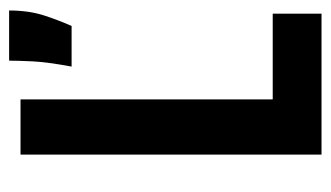

<svg xmlns="http://www.w3.org/2000/svg" viewBox="-172 -553 725 421"><g transform="rotate(-90 190.5 -342.5)"><path d="M62 0V-660H183V-107H371V0ZM255 -548Q265 -602 266.5 -634.5Q268 -667 268 -685H378Q378 -641 366.5 -606.5Q355 -572 344 -548Z"/></g></svg>

Font: Bricolage Grotesque 10pt Condensed SemiBold
Style: Regular
Weight: 600
Width: 3
Designer: Mathieu Triay
Foundry: Atelier Triay
Version: Version 1.000; ttfautohint (v1.8.4.7-5d5b);gftools[0.9.32]